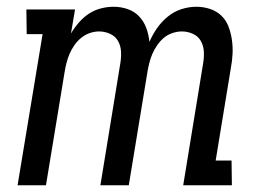

<svg xmlns="http://www.w3.org/2000/svg" viewBox="-20 -548 790 568"><path d="M32 0 106 -447H59L58 -520H202L190 -449Q200 -466 213.5 -481.5Q227 -497 243 -507.5Q259 -518 278 -523Q297 -528 316 -528Q338 -528 358 -521Q378 -514 392 -499Q406 -484 413 -464.5Q420 -445 422 -424Q431 -445 444.5 -464.5Q458 -484 476.5 -499Q495 -514 517 -521Q539 -528 561 -528Q582 -528 601.5 -521.5Q621 -515 635 -501.5Q649 -488 656 -469.5Q663 -451 666 -430.5Q669 -410 668 -389Q667 -368 663 -347L618 -73H665L666 0H522L581 -361Q584 -379 583 -396Q582 -413 574 -427Q566 -441 550.5 -448Q535 -455 518 -455Q504 -455 489.5 -450Q475 -445 464 -435.5Q453 -426 444.5 -413.5Q436 -401 430.5 -388Q425 -375 421.5 -361Q418 -347 416 -334L361 0H277L336 -361Q339 -379 338 -396Q337 -413 329 -427Q321 -441 305.5 -448Q290 -455 273 -455Q259 -455 245 -450Q231 -445 219.5 -435.5Q208 -426 199.5 -413.5Q191 -401 185.5 -388Q180 -375 176.5 -361Q173 -347 171 -334L116 0Z"/></svg>

Font: Iosevka Etoile
Style: Italic
Weight: 400
Italic angle: -9°
Designer: Belleve Invis
Foundry: Belleve Invis
Version: Version 22.1.2; ttfautohint (v1.8.4)